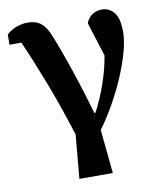

<svg xmlns="http://www.w3.org/2000/svg" viewBox="-83 -600 718 865"><g transform="rotate(-10 276.5 -167.0)"><path d="M228 0Q186 -134 141.5 -249.5Q97 -365 59 -450H5V-496Q22 -513 48 -523.5Q74 -534 103 -534Q137 -534 159 -518.5Q181 -503 197 -467Q211 -434 227.5 -389.5Q244 -345 261.5 -293.5Q279 -242 296 -187.5Q313 -133 328 -81H333Q360 -131 383.5 -196.5Q407 -262 418 -328L369 -484Q378 -508 397 -521Q416 -534 441 -534Q475 -534 497 -507.5Q519 -481 519 -418Q519 -383 506.5 -334.5Q494 -286 471 -230Q448 -174 415.5 -114.5Q383 -55 343 0L363 200H210Z"/></g></svg>

Font: IBM Plex Serif SmBld
Style: Regular
Weight: 600
Designer: Mike Abbink, Paul van der Laan, Pieter van Rosmalen
Foundry: Bold Monday
Version: Version 3.001